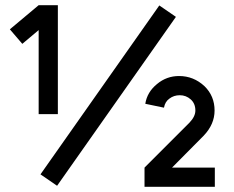

<svg xmlns="http://www.w3.org/2000/svg" viewBox="-20 -720 903 740"><path d="M670 -427Q622 -427 585 -396Q547 -365 540 -320L612 -305Q616 -328 633 -340Q650 -353 673 -353Q697 -353 715 -337Q733 -321 733 -294Q733 -271 710 -247L537 -74V0H808V-74H643L765 -197Q807 -241 807 -294Q807 -350 768 -388Q726 -427 670 -427ZM594 -699 136 -48 200 -4 658 -655ZM129 -700 18 -607 66 -551 129 -604V-280H203V-700Z"/></svg>

Font: Unageo
Style: Medium
Weight: 500
Designer: Richard Sepsi
Foundry: Richard Sepsi
Version: Version 2.000